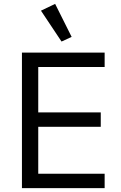

<svg xmlns="http://www.w3.org/2000/svg" viewBox="-20 -969 623 989"><path d="M519 0H93V-698H519V-624H177V-390H499V-316H177V-74H519ZM297 -755 191 -914 264 -949 349 -779Z"/></svg>

Font: IBM Plex Sans
Style: Regular
Weight: 400
Designer: Mike Abbink, Paul van der Laan, Pieter van Rosmalen
Foundry: Bold Monday
Version: Version 3.201